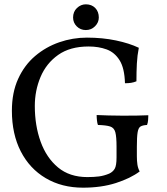

<svg xmlns="http://www.w3.org/2000/svg" viewBox="-20 -859 771 888"><path d="M364 9Q266 9 191.5 -35Q117 -79 76 -159Q35 -239 35 -347Q35 -431 64 -494.5Q93 -558 142.5 -600Q192 -642 254 -663.5Q316 -685 382 -685Q454 -685 516 -672Q578 -659 622 -638Q615 -603 613 -565Q611 -527 611 -483Q599 -478 586.5 -476Q574 -474 558 -474Q556 -544 533 -580.5Q510 -617 473 -630.5Q436 -644 390 -644Q304 -644 249 -605Q194 -566 167.5 -503Q141 -440 141 -369Q141 -278 168 -203.5Q195 -129 248.5 -84.5Q302 -40 384 -40Q414 -40 437.5 -43Q461 -46 485 -56Q502 -64 510.5 -78.5Q519 -93 519 -131V-181Q519 -226 513.5 -247Q508 -268 489.5 -274Q471 -280 433 -281Q430 -288 428.5 -301.5Q427 -315 427 -327Q446 -326 482 -325Q518 -324 549 -324Q580 -324 615 -324.5Q650 -325 666 -326Q666 -317 665 -304Q664 -291 660 -281Q640 -280 630 -274Q620 -268 616.5 -247Q613 -226 613 -181V-136Q613 -115 615.5 -98Q618 -81 626 -66Q583 -34 516 -12.5Q449 9 364 9ZM377 -720Q352 -720 335 -737Q318 -754 318 -778Q318 -805 336 -822Q354 -839 377 -839Q404 -839 420.5 -822Q437 -805 437 -778Q437 -755 419.5 -737.5Q402 -720 377 -720Z"/></svg>

Font: Vollkorn
Style: Regular
Weight: 400
Designer: Friedrich Althausen
Foundry: Friedrich Althausen
Version: Version 4.104